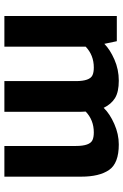

<svg xmlns="http://www.w3.org/2000/svg" viewBox="137 -699 562 876"><g transform="rotate(90 418.0 -261.0)"><path d="M472 -453Q499 -481 545.5 -501.5Q592 -522 639 -522Q725 -522 755.5 -477.5Q786 -433 786 -351V0H646V-326Q646 -390 619 -402Q606 -408 584 -408Q528 -408 489 -371Q490 -364 490 -350V0H350V-326Q350 -390 323 -402Q310 -408 288 -408Q232 -408 193 -371V0H53V-513H168L180 -456Q206 -482 251.5 -502Q297 -522 348 -522Q399 -522 427 -505Q455 -488 472 -453Z"/></g></svg>

Font: Rambla
Style: Bold
Weight: 700
Designer: Martin Sommaruga
Foundry: Martin Sommaruga
Version: Version 1.001